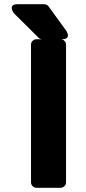

<svg xmlns="http://www.w3.org/2000/svg" viewBox="-20 -865 409 910"><path d="M127 0C127 11 137 25 152 25H268C279 25 293 15 293 0V-654C293 -665 283 -679 268 -679H152C141 -679 127 -669 127 -654ZM163 -686C167 -682 173 -679 180 -679H273C322 -679 294 -719 294 -719L210 -835C206 -841 197 -845 189 -845H63C14 -845 46 -802 46 -802Z"/></svg>

Font: Falling Sky
Style: Blk
Weight: 900
Designer: Paul D. Hunt
Foundry: Adobe Systems Incorporated
Version: Version 1.02